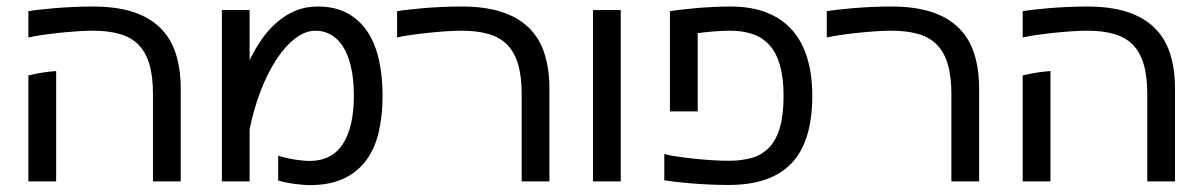

<svg xmlns="http://www.w3.org/2000/svg" viewBox="-20 -549 3634 581"><path d="M260.7 -456.1Q238.8 -456.1 210.9 -454.1Q183.1 -452.1 155.8 -449.2Q128.4 -446.3 104.2 -442.6Q80.1 -439 65.9 -435.5V-515.1Q76.7 -517.1 97.2 -519.5Q117.7 -522 143.8 -524.2Q169.9 -526.4 200 -527.8Q230 -529.3 260.7 -529.3Q331.1 -529.3 381.3 -513.2Q431.6 -497.1 464.1 -465.6Q496.6 -434.1 511.7 -387.5Q526.9 -340.8 526.9 -279.8V0H442.9V-264.6Q442.9 -318.4 431.9 -355Q420.9 -391.6 398.7 -414.1Q376.5 -436.5 342 -446.3Q307.6 -456.1 260.7 -456.1ZM149.9 0H65.9V-320.8Q88.9 -326.2 108.6 -329.3Q128.4 -332.5 149.9 -334Z M735.4 -518.6V-366.7Q751.5 -400.9 772.2 -430.4Q793 -460 818.4 -481.9Q843.8 -503.9 874.3 -516.6Q904.8 -529.3 941.4 -529.3Q994.1 -529.3 1031.5 -508.8Q1068.8 -488.3 1092.5 -452.1Q1116.2 -416 1127 -366.5Q1137.7 -316.9 1137.7 -258.8Q1137.7 -199.2 1126.2 -149.7Q1114.7 -100.1 1088.6 -64.5Q1062.5 -28.8 1020.5 -8.8Q978.5 11.2 917 11.2Q909.2 11.2 897.5 10.3Q885.7 9.3 872.6 7.6Q859.4 5.9 845.9 3.2Q832.5 0.5 821.8 -2.9V-78.1Q833 -74.2 846.7 -71Q860.4 -67.9 873.5 -65.9Q886.7 -64 897.9 -63Q909.2 -62 916.5 -62Q984.4 -62 1017.6 -113.5Q1050.8 -165 1050.8 -258.8Q1050.8 -311 1041.7 -348.4Q1032.7 -385.7 1016.8 -409.7Q1001 -433.6 980 -444.8Q959 -456.1 935.1 -456.1Q902.8 -456.1 871.8 -431.6Q840.8 -407.2 814.5 -366Q788.1 -324.7 767.6 -270.8Q747.1 -216.8 735.4 -157.7V0H651.4V-518.6Z M1376.5 -456.1Q1354.5 -456.1 1326.7 -454.1Q1298.8 -452.1 1271.5 -449.2Q1244.1 -446.3 1220 -442.6Q1195.8 -439 1181.6 -435.5V-515.1Q1192.4 -517.1 1212.9 -519.5Q1233.4 -522 1259.5 -524.2Q1285.6 -526.4 1315.7 -527.8Q1345.7 -529.3 1376.5 -529.3Q1446.8 -529.3 1497.1 -513.2Q1547.4 -497.1 1579.8 -465.6Q1612.3 -434.1 1627.4 -387.5Q1642.6 -340.8 1642.6 -279.8V0H1558.6V-264.6Q1558.6 -318.4 1547.6 -355Q1536.6 -391.6 1514.4 -414.1Q1492.2 -436.5 1457.8 -446.3Q1423.3 -456.1 1376.5 -456.1Z M1858.4 -518.6V0H1774.4V-518.6Z M2189.9 -456.1Q2168 -456.1 2142.1 -454.1Q2116.2 -452.1 2091.3 -448.7V-211.9H2007.3V-515.1Q2018.1 -517.1 2038.6 -519.5Q2059.1 -522 2084 -524.2Q2108.9 -526.4 2136.5 -527.8Q2164.1 -529.3 2189.9 -529.3Q2253.9 -529.3 2300.5 -510.7Q2347.2 -492.2 2377.7 -457.3Q2408.2 -422.4 2423.1 -372.3Q2438 -322.3 2438 -259.3Q2438 -121.1 2375.5 -55.2Q2313 10.7 2185.1 10.7Q2154.3 10.7 2124.3 9.3Q2094.2 7.8 2068.1 5.6Q2042 3.4 2021.5 1Q2001 -1.5 1990.2 -3.4V-83Q2004.4 -79.1 2028.6 -75.4Q2052.7 -71.8 2080.1 -68.8Q2107.4 -65.9 2135.3 -64.2Q2163.1 -62.5 2185.1 -62.5Q2224.1 -62.5 2254.9 -71.3Q2285.6 -80.1 2307.1 -102.3Q2328.6 -124.5 2339.8 -162.6Q2351.1 -200.7 2351.1 -259.3Q2351.1 -312.5 2340.6 -350.1Q2330.1 -387.7 2309.6 -411.1Q2289.1 -434.6 2259 -445.3Q2229 -456.1 2189.9 -456.1Z M2676.8 -456.1Q2654.8 -456.1 2627 -454.1Q2599.1 -452.1 2571.8 -449.2Q2544.4 -446.3 2520.3 -442.6Q2496.1 -439 2481.9 -435.5V-515.1Q2492.7 -517.1 2513.2 -519.5Q2533.7 -522 2559.8 -524.2Q2585.9 -526.4 2616 -527.8Q2646 -529.3 2676.8 -529.3Q2747.1 -529.3 2797.4 -513.2Q2847.7 -497.1 2880.1 -465.6Q2912.6 -434.1 2927.7 -387.5Q2942.9 -340.8 2942.9 -279.8V0H2858.9V-264.6Q2858.9 -318.4 2847.9 -355Q2836.9 -391.6 2814.7 -414.1Q2792.5 -436.5 2758.1 -446.3Q2723.6 -456.1 2676.8 -456.1Z M3269.5 -456.1Q3247.6 -456.1 3219.7 -454.1Q3191.9 -452.1 3164.6 -449.2Q3137.2 -446.3 3113 -442.6Q3088.9 -439 3074.7 -435.5V-515.1Q3085.4 -517.1 3106 -519.5Q3126.5 -522 3152.6 -524.2Q3178.7 -526.4 3208.7 -527.8Q3238.8 -529.3 3269.5 -529.3Q3339.8 -529.3 3390.1 -513.2Q3440.4 -497.1 3472.9 -465.6Q3505.4 -434.1 3520.5 -387.5Q3535.6 -340.8 3535.6 -279.8V0H3451.7V-264.6Q3451.7 -318.4 3440.7 -355Q3429.7 -391.6 3407.5 -414.1Q3385.3 -436.5 3350.8 -446.3Q3316.4 -456.1 3269.5 -456.1ZM3158.7 0H3074.7V-320.8Q3097.7 -326.2 3117.4 -329.3Q3137.2 -332.5 3158.7 -334Z"/></svg>

Font: Arian AMU
Style: Regular
Weight: 400
Designer: Ruben Hakobyan (Tarumian)
Foundry: Ruben Hakobyan (Tarumian)
Version: Version 4.003